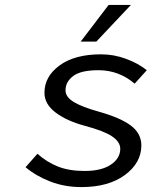

<svg xmlns="http://www.w3.org/2000/svg" viewBox="-20 -741 640 774"><path d="M305.2 -573.2 418 -721.2H507.8L368.2 -573.2ZM308.1 13.2Q241.2 13.2 183.3 -9Q125.5 -31.2 83 -66.9L130.9 -121.1Q169.4 -86.9 214.4 -69.3Q259.3 -51.8 320.8 -51.8Q389.2 -51.8 427 -77.4Q464.8 -103 464.8 -141.1Q464.8 -168.9 431.9 -191.2Q398.9 -213.4 321.8 -233.9Q249 -253.4 204.1 -287.4Q159.2 -321.3 159.2 -367.2Q159.2 -432.6 220.2 -477.3Q281.2 -522 387.2 -522Q439 -522 488 -503.9Q537.1 -485.8 571.8 -458L522.9 -403.8Q459 -458 377 -458Q306.2 -458 275.1 -434.6Q244.1 -411.1 244.1 -377Q244.1 -349.6 278.3 -329.3Q312.5 -309.1 377.9 -291Q466.3 -266.1 508.1 -234.4Q549.8 -202.6 549.8 -154.8Q549.8 -84.5 483.6 -35.6Q417.5 13.2 308.1 13.2Z"/></svg>

Font: Office Code Pro Italic
Style: Regular
Weight: 400
Italic angle: -9°
Designer: Nathan Rutzky & Paul D. Hunt
Foundry: Adobe Systems Incorporated
Version: Version 1.004;PS 001.004;hotconv 1.0.70;makeotf.lib2.5.58329